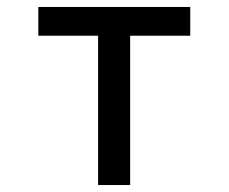

<svg xmlns="http://www.w3.org/2000/svg" viewBox="-20 -531 656 551"><path d="M261.5 0V-428.5H90V-511H526V-428.5H353.5V0Z"/></svg>

Font: Overpass Mono Medium
Style: Regular
Weight: 500
Monospace: yes
Designer: Delve Withrington, Dave Bailey
Foundry: Delve Fonts LLC
Version: Version 4.000